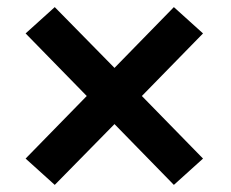

<svg xmlns="http://www.w3.org/2000/svg" viewBox="-20 -619 651 540"><path d="M52 -173 224 -349 52 -525 134 -599 302 -428 469 -599 551 -525 379 -349 551 -173 469 -99 302 -270 134 -99Z"/></svg>

Font: Maitree SemiBold
Style: Regular
Weight: 600
Designer: CadsonDemak Team
Foundry: CadsonDemak
Version: Version 1.001